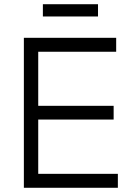

<svg xmlns="http://www.w3.org/2000/svg" viewBox="-20 -889 633 909"><path d="M93 0V-710H530V-644H161V-388H518V-323H161V-66H538V0ZM183 -811V-869H444V-811Z"/></svg>

Font: Geist Light
Style: Regular
Weight: 400
Designer: Basement.studio, Andrés Briganti, Mateo Zaragoza
Foundry: Basement.studio, Vercel, Andrés Briganti, Guido Ferreyra, Mateo Zaragoza
Version: Version 1.401